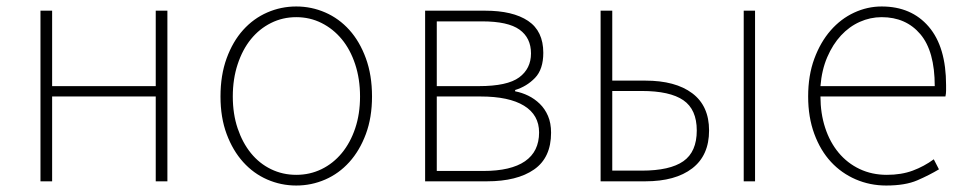

<svg xmlns="http://www.w3.org/2000/svg" viewBox="-20 -560 2984 593"><path d="M141 -527V-294H461V-527H497V0H461V-262H141V0H105V-527Z M895 13Q848 13 805.5 -5.5Q763 -24 731 -59.5Q699 -95 680 -146Q661 -197 661 -262Q661 -328 680 -380Q699 -432 731 -467.5Q763 -503 805.5 -521.5Q848 -540 895 -540Q942 -540 984.5 -521.5Q1027 -503 1059 -467.5Q1091 -432 1110 -380Q1129 -328 1129 -262Q1129 -197 1110 -146Q1091 -95 1059 -59.5Q1027 -24 984.5 -5.5Q942 13 895 13ZM895 -20Q937 -20 973 -37.5Q1009 -55 1035.5 -87Q1062 -119 1077 -163.5Q1092 -208 1092 -262Q1092 -316 1077 -361.5Q1062 -407 1035.5 -439Q1009 -471 973 -489Q937 -507 895 -507Q853 -507 817 -489Q781 -471 755 -439Q729 -407 714 -361.5Q699 -316 699 -262Q699 -208 714 -163.5Q729 -119 755 -87Q781 -55 817 -37.5Q853 -20 895 -20Z M1293 -527H1478Q1564 -527 1611 -495.5Q1658 -464 1658 -397Q1658 -346 1632.5 -319.5Q1607 -293 1571 -282V-278Q1592 -274 1611.5 -264.5Q1631 -255 1647 -239.5Q1663 -224 1672.5 -202Q1682 -180 1682 -150Q1682 -73 1629.5 -36.5Q1577 0 1484 0H1293ZM1329 -32H1473Q1558 -32 1601.5 -62Q1645 -92 1645 -151Q1645 -205 1598.5 -233.5Q1552 -262 1464 -262H1329ZM1329 -494V-294H1459Q1547 -294 1583.5 -321Q1620 -348 1620 -395Q1620 -443 1584.5 -468.5Q1549 -494 1469 -494Z M1835 -527H1871V-311H1973Q2066 -311 2118 -272Q2170 -233 2170 -157Q2170 -80 2118 -40Q2066 0 1973 0H1835ZM1871 -33H1962Q2049 -33 2090.5 -62Q2132 -91 2132 -157Q2132 -222 2090.5 -250.5Q2049 -279 1962 -279H1871ZM2312 -527V0H2277V-527Z M2717 13Q2667 13 2623 -6Q2579 -25 2546.5 -60Q2514 -95 2495 -146.5Q2476 -198 2476 -262Q2476 -327 2495 -378.5Q2514 -430 2545.5 -466Q2577 -502 2618 -521Q2659 -540 2703 -540Q2795 -540 2848.5 -477.5Q2902 -415 2902 -297Q2902 -289 2902 -280Q2902 -271 2900 -262H2514Q2514 -210 2528.5 -165.5Q2543 -121 2570 -88.5Q2597 -56 2635 -38Q2673 -20 2719 -20Q2764 -20 2799 -33Q2834 -46 2864 -68L2880 -37Q2850 -19 2813 -3Q2776 13 2717 13ZM2867 -294Q2867 -402 2822.5 -454.5Q2778 -507 2703 -507Q2668 -507 2635.5 -492.5Q2603 -478 2577.5 -450.5Q2552 -423 2535 -383.5Q2518 -344 2514 -294Z"/></svg>

Font: Kinto Sans Thin
Style: Regular
Weight: 100
Designer: Authors: Ryoko NISHIZUKA  (kana & ideographs); Paul D. Hunt (Latin, Greek & Cyrillic); Wenlong ZHANG  (bopomofo); Sandol
Foundry: Adobe Systems Incorporated, ookami Inc.
Version: Version 0.001